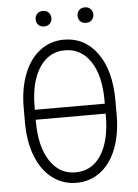

<svg xmlns="http://www.w3.org/2000/svg" viewBox="-59 -921 704 976"><g transform="rotate(-5 293.0 -432.5)"><path d="M524.9 -317.4Q524.9 -219.7 496.3 -145.3Q467.8 -70.8 414.6 -30.5Q361.3 9.8 291.5 9.8Q223.1 9.8 169.7 -30.3Q116.2 -70.3 86.9 -144.3Q57.6 -218.3 57.1 -313.5V-392.6Q57.1 -489.7 85.9 -564.5Q114.7 -639.2 168.2 -679.9Q221.7 -720.7 290.5 -720.7Q396.5 -720.7 460.7 -631.8Q524.9 -543 524.9 -388.2ZM112.8 -378.4H469.7V-393.6Q469.7 -522 421.6 -594.2Q373.5 -666.5 290.5 -666.5Q210 -666.5 161.9 -595Q113.8 -523.4 112.8 -397.9ZM469.7 -327.6H112.8V-317.4Q112.8 -191.4 160.9 -117.4Q209 -43.5 291.5 -43.5Q375.5 -43.5 422.6 -116.7Q469.7 -189.9 469.7 -319.8ZM156.7 -835.4Q156.7 -852.5 167.5 -864Q178.2 -875.5 196.8 -875.5Q215.3 -875.5 226.3 -864Q237.3 -852.5 237.3 -835.4Q237.3 -818.8 226.3 -807.6Q215.3 -796.4 196.8 -796.4Q178.2 -796.4 167.5 -807.6Q156.7 -818.8 156.7 -835.4ZM370.6 -835Q370.6 -852.1 381.3 -863.5Q392.1 -875 410.6 -875Q429.2 -875 440.2 -863.5Q451.2 -852.1 451.2 -835Q451.2 -818.4 440.2 -807.1Q429.2 -795.9 410.6 -795.9Q392.1 -795.9 381.3 -807.1Q370.6 -818.4 370.6 -835Z"/></g></svg>

Font: Roboto Condensed Light
Style: Regular
Weight: 300
Designer: Google
Version: Version 2.134; 2016